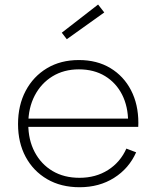

<svg xmlns="http://www.w3.org/2000/svg" viewBox="-20 -796 666 825"><path d="M322 8.5Q242 8.5 182.5 -26.2Q123 -61 90.2 -122Q57.5 -183 57.5 -263Q57.5 -343.5 90.2 -405.5Q123 -467.5 181.8 -502.8Q240.5 -538 319 -538Q397 -538 454.2 -503.5Q511.5 -469 543 -408.2Q574.5 -347.5 574.5 -268Q574.5 -262.5 574.2 -258.2Q574 -254 574 -251H530Q530.5 -255.5 530.5 -260.5Q530.5 -265.5 530.5 -271.5Q530.5 -338 504.8 -389Q479 -440 431.5 -469Q384 -498 319 -498Q254.5 -498 205.5 -468Q156.5 -438 129 -385Q101.5 -332 101.5 -263Q101.5 -195 129 -142.8Q156.5 -90.5 205.8 -61.2Q255 -32 321.5 -32Q391.5 -32 444.2 -65.5Q497 -99 523 -157.5L565 -141.5Q534 -72 470.2 -31.8Q406.5 8.5 322 8.5ZM85 -251V-286.5H560L572.5 -251ZM401.5 -776.5 428 -742.5 267 -627.5 245.5 -655.5Z"/></svg>

Font: Hepta Slab ExtraLight Light
Style: Regular
Weight: 300
Version: Version 1.100